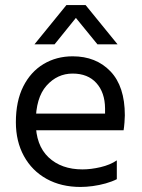

<svg xmlns="http://www.w3.org/2000/svg" viewBox="-20 -736 562 761"><path d="M93.8 -219.7V-285.8H396.4Q396.4 -288.8 396.4 -296.1Q396.4 -303.5 396.4 -306.5Q395.8 -369.5 361.9 -407Q328.1 -444.4 267.9 -444.4Q207 -444.4 164.3 -396.4Q121.7 -348.4 121.7 -251.6Q121.7 -160.3 172.4 -112.4Q223.2 -64.6 306.6 -64.6Q340.6 -64.6 378.6 -73.5Q416.6 -82.4 443 -100.4V-25.8Q424.2 -16.2 399 -9.1Q373.7 -2 347.8 1.5Q321.8 5 299 5Q222.5 5 164.7 -27Q106.8 -59.1 74.9 -117.3Q42.9 -175.5 42.9 -251.6Q42.9 -334.8 72.1 -393.1Q101.4 -451.4 152.5 -482.1Q203.6 -512.8 268.2 -512.8Q360.7 -512.8 417.7 -453.3Q474.8 -393.8 474.8 -278.9Q474.8 -270.1 473.4 -250.9Q471.9 -231.7 469.9 -219.7ZM319.2 -716H243.3L116.6 -560.3H196.3L280.8 -665L366.2 -560.3H445.9Z"/></svg>

Font: Hind Variable Light
Style: Regular
Weight: 300
Designer: Manushi Parikh, Satya Rajpurohit
Foundry: Indian Type Foundry
Version: Version 3.000